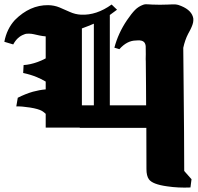

<svg xmlns="http://www.w3.org/2000/svg" viewBox="-20 -850 912 886"><path d="M190.9 -324.7Q184.1 -331.5 173.8 -337.9Q157.2 -347.7 118.4 -353.8Q79.6 -359.9 55.2 -358.9Q56.2 -365.2 58.6 -378.9Q61 -392.6 62 -398.9Q97.7 -417 131.8 -426.8Q162.1 -435.1 190.9 -437.5V-473.6Q167.5 -486.8 149.9 -494.1Q121.6 -505.9 86.9 -513.2Q87.4 -519.5 87.9 -531.2Q88.4 -543 88.9 -549.8Q118.7 -551.3 153.8 -564Q171.9 -570.3 190.9 -580.6V-682.1Q177.2 -683.1 161.1 -686.5Q145 -689.9 136 -692.1Q127 -694.3 113.3 -694.8Q99.6 -695.3 90.8 -690.9Q60.1 -680.2 41 -645Q33.7 -647 20.3 -651.1Q6.8 -655.3 0 -657.2Q11.2 -716.8 48.8 -757.8Q118.2 -827.1 202.1 -826.2Q230.5 -825.7 254.6 -815.7Q278.8 -805.7 302.7 -794.7Q326.7 -783.7 354 -782.2Q425.3 -778.8 495.1 -829.1Q499.5 -825.2 507.6 -817.1Q515.6 -809.1 520 -805.2Q494.1 -785.6 486.8 -780.8V-363.8H654.3Q654.3 -386.2 653.8 -457.3Q653.3 -528.3 652.8 -566.4Q651.9 -572.3 652.8 -599.6Q652.8 -606 652.6 -618.4Q652.3 -630.9 652.3 -637.2Q651.9 -643.6 648.9 -649.9Q646.5 -654.8 642.1 -658Q637.7 -661.1 632.3 -662.4Q627 -663.6 623 -663.8Q619.1 -664.1 613.8 -663.6Q608.4 -663.1 607.9 -663.1Q566.4 -663.1 530.8 -623L507.8 -629.9Q525.4 -696.8 565.9 -756.8Q586.9 -787.6 603 -804Q619.1 -820.3 641.1 -828.1Q647 -830.1 651.9 -830.3Q656.7 -830.6 662.1 -830.1Q667.5 -829.6 682.9 -828.9Q698.2 -828.1 717.8 -828.1Q736.8 -828.1 753.2 -828.9Q769.5 -829.6 775.9 -829.8Q782.2 -830.1 789.1 -829.6Q795.9 -829.1 803.2 -827.1Q858.9 -808.6 870.1 -772.9Q871.6 -768.6 872.1 -764.2Q872.6 -759.8 872.1 -754.9Q871.6 -750 871.1 -746.6Q870.6 -743.2 868.7 -737.5Q866.7 -731.9 865.7 -729.2Q864.7 -726.6 861.8 -720.2Q858.9 -713.9 857.7 -711.7Q856.4 -709.5 852.8 -702.4Q849.1 -695.3 848.1 -693.8Q833.5 -665.5 825.7 -629.4Q826.2 -566.4 827.4 -450.9Q828.6 -335.4 829.3 -240.7Q830.1 -146 830.1 -61Q835.9 -54.2 846.9 -42Q857.9 -29.8 863.8 -22.9Q863.3 -16.1 861.3 -3.9Q859.4 8.3 858.9 15.1Q802.7 17.6 751 9.8Q683.1 0.5 667 -22.9Q655.8 -38.6 655.8 -69.8Q655.8 -194.8 655.3 -259.8H348.1V-261.2H190.9ZM357.9 -718.8V-363.8H413.1V-740.7Q387.2 -729.5 357.9 -718.8Z"/></svg>

Font: KJV1611
Style: Regular
Weight: 400
Version: Version 3.6.1